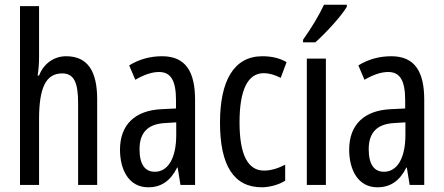

<svg xmlns="http://www.w3.org/2000/svg" viewBox="-20 -786 1886 816"><path d="M146 -545V-760H65V0H146V-279C146 -413 175 -474 244 -474C293 -474 312 -438 312 -348V0H393V-364C393 -483 353 -547 261 -547C211 -547 166 -517 146 -465H140C144 -489 146 -516 146 -545Z M669 -547C618 -547 571 -534 529 -508L555 -447C593 -469 626 -480 656 -480C707 -480 728 -442 728 -360V-325L667 -322C554 -317 490 -256 490 -150C490 -65 527 10 610 10C666 10 705 -18 733 -74H735L747 0H809V-362C809 -480 770 -547 669 -547ZM681 -263 729 -266V-212C729 -114 694 -56 638 -56C597 -56 573 -86 573 -152C573 -222 608 -259 681 -263Z M1093 10C1123 10 1164 0 1192 -18V-86C1161 -70 1131 -61 1102 -61C1033 -61 998 -129 998 -266C998 -404 1033 -475 1101 -475C1124 -475 1148 -468 1173 -455L1198 -522C1170 -538 1137 -547 1095 -547C973 -547 915 -441 915 -265C915 -82 974 10 1093 10Z M1454 -757V-766H1357C1336 -721 1306 -671 1268 -617V-606H1320C1361 -642 1429 -715 1454 -757ZM1365 0V-537H1284V0Z M1643 -547C1592 -547 1545 -534 1503 -508L1529 -447C1567 -469 1600 -480 1630 -480C1681 -480 1702 -442 1702 -360V-325L1641 -322C1528 -317 1464 -256 1464 -150C1464 -65 1501 10 1584 10C1640 10 1679 -18 1707 -74H1709L1721 0H1783V-362C1783 -480 1744 -547 1643 -547ZM1655 -263 1703 -266V-212C1703 -114 1668 -56 1612 -56C1571 -56 1547 -86 1547 -152C1547 -222 1582 -259 1655 -263Z"/></svg>

Font: Noto Sans Devanagari ExtraCondensed
Style: Regular
Weight: 400
Width: 2
Designer: Jelle Bosma - Monotype Design Team
Foundry: Monotype Imaging Inc.
Version: Version 2.004